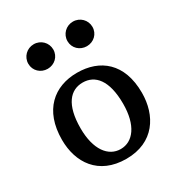

<svg xmlns="http://www.w3.org/2000/svg" viewBox="-178 -865 929 995"><g transform="rotate(-30 287.0 -367.5)"><path d="M48.8 -242.2C48.8 -107.4 122.6 9.8 289.6 9.8C456.1 9.8 529.8 -112.3 529.8 -247.1C529.8 -424.8 425.8 -504.9 289.6 -504.9C152.8 -504.9 48.8 -419.9 48.8 -242.2ZM289.6 -48.8C215.8 -48.8 162.1 -118.2 162.1 -246.1C162.1 -387.7 215.8 -446.3 289.6 -446.3C363.3 -446.3 417 -387.7 417 -246.1C417 -118.2 363.3 -48.8 289.6 -48.8ZM403.8 -598.1C445.3 -598.1 478.5 -629.4 478.5 -670.9C478.5 -712.4 445.3 -745.1 403.8 -745.1C362.3 -745.1 329.1 -712.4 329.1 -670.9C329.1 -629.4 362.3 -598.1 403.8 -598.1ZM169.4 -598.1C210.9 -598.1 244.1 -629.4 244.1 -670.9C244.1 -712.4 210.9 -745.1 169.4 -745.1C127.9 -745.1 94.7 -712.4 94.7 -670.9C94.7 -629.4 127.9 -598.1 169.4 -598.1Z"/></g></svg>

Font: Arbutus Slab
Style: Regular
Weight: 400
Designer: Karolina Lach
Foundry: Karolina Lach
Version: Version 1.001